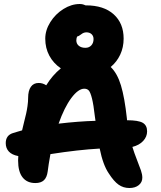

<svg xmlns="http://www.w3.org/2000/svg" viewBox="-20 -941 807 963"><path d="M628.9 2Q598.6 2 575 -14.6Q551.3 -31.2 525.9 -70.8Q496.6 -113.3 480 -195.8Q373 -189.9 232.9 -168Q223.1 -113.8 219.2 -81.1Q215.3 -51.3 200.4 -37.1Q185.5 -22.9 157.2 -22.9Q115.7 -22.9 93.3 -51.3Q70.8 -79.6 70.8 -136.2Q70.8 -140.1 71.3 -147.5Q71.8 -154.8 71.8 -158.2Q40 -164.1 24.4 -180.9Q8.8 -197.8 8.8 -223.1Q8.8 -262.7 45.9 -273.9Q50.8 -275.4 66.2 -280Q81.5 -284.7 90.8 -287.1Q94.2 -302.2 100.8 -328.9Q107.4 -355.5 111.1 -371.1Q114.7 -386.7 117.9 -408.7Q121.1 -430.7 121.1 -450.2Q121.1 -486.3 134.8 -505.6Q148.4 -524.9 173.8 -524.9Q194.3 -524.9 211.9 -513.2Q242.7 -563.5 285.2 -598.1Q248 -623.5 227.5 -661.6Q207 -699.7 207 -747.1Q207 -789.6 232.4 -830.1Q257.8 -870.6 298.1 -895.8Q338.4 -920.9 379.9 -920.9Q396 -920.9 408.2 -914.1H411.1Q500.5 -914.1 550.3 -869.1Q600.1 -824.2 600.1 -747.1Q600.1 -703.6 583 -667Q565.9 -630.4 535.2 -605Q568.4 -573.2 586.7 -512.5Q605 -451.7 616.2 -349.1Q616.2 -347.7 616.7 -343.8Q617.2 -339.8 617.2 -337.9Q673.8 -337.9 695.8 -325.2Q717.8 -312.5 717.8 -282.2Q717.8 -255.4 698.2 -234.1Q678.7 -212.9 644 -204.1Q653.3 -173.8 666.7 -139.9Q680.2 -106 687 -85.9Q693.8 -65.9 693.8 -49.8Q693.8 -26.9 676 -12.5Q658.2 2 628.9 2ZM362.8 -738.8Q362.8 -721.7 375.2 -711.4Q387.7 -701.2 408.2 -701.2Q426.8 -701.2 438 -713.4Q449.2 -725.6 449.2 -745.1Q449.2 -760.3 439.5 -769.5Q429.7 -778.8 413.1 -778.8Q399.4 -778.8 387 -768.8Q374.5 -758.8 368.2 -758.8Q362.8 -751 362.8 -738.8ZM402.8 -496.1Q372.6 -496.1 337.6 -449.2Q302.7 -402.3 273.9 -320.8Q372.6 -332.5 459 -335Q456.5 -352.1 456.1 -355Q449.2 -416 441.4 -447Q433.6 -478 425.3 -487.1Q417 -496.1 402.8 -496.1Z"/></svg>

Font: Shantell Sans Irregular
Style: Bold
Weight: 700
Designer: Stephen Nixon, Anya Danilova, Shantell Martin
Foundry: Arrow Type
Version: Version 1.006;[9816181b4]